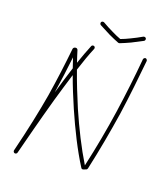

<svg xmlns="http://www.w3.org/2000/svg" viewBox="-137 -790 793 926"><g transform="rotate(20 259.5 -327.0)"><path d="M449 -679C454 -682 455 -688 453 -693C450 -698 444 -699 439 -697C421 -686 402 -677 384 -668C368 -660 352 -653 338 -648C324 -653 308 -660 292 -668C274 -677 255 -686 237 -697C232 -699 226 -698 223 -693C221 -688 222 -682 227 -679C246 -669 265 -659 283 -650C302 -641 319 -634 334 -628C337 -627 339 -627 342 -628C357 -634 374 -641 393 -650C411 -659 430 -669 449 -679ZM40 32C40 32 40 32 40 33C40 32 40 32 40 34C40 33 40 34 40 35C40 36 40 36 40 36C40 37 41 37 41 37C41 38 41 38 41 38C41 39 42 39 42 40C43 41 43 41 43 41C44 42 44 42 44 42C45 42 45 43 45 43C46 43 46 43 46 43L48 44C48 44 48 44 49 44C48 44 49 44 50 44H51H52C53 44 53 43 53 43C54 43 54 43 54 43C55 43 55 42 56 42C57 41 57 41 57 41C58 40 58 40 58 40L59 39C59 38 59 38 59 38L60 36C78 -34 107 -148 139 -262C153 -311 168 -360 182 -406C200 -356 221 -305 243 -254C283 -163 327 -74 374 0C376 4 381 6 386 4L399 -1C402 -2 404 -5 405 -8C428 -112 446 -213 461 -310C475 -408 485 -502 494 -592C494 -597 490 -602 485 -603C480 -603 475 -599 474 -594C466 -504 455 -410 441 -313C427 -218 409 -119 386 -17C342 -89 299 -175 261 -262C236 -321 212 -381 192 -438C207 -485 222 -527 236 -560C238 -565 236 -571 231 -573C226 -575 220 -573 218 -568C206 -540 194 -506 181 -469C174 -489 168 -509 162 -528C160 -533 155 -536 150 -535L146 -534C142 -533 139 -529 138 -525C129 -440 119 -361 105 -274C90 -187 70 -90 40 32ZM154 -487C159 -471 165 -454 171 -437C157 -394 143 -346 129 -298C139 -363 147 -424 154 -487Z"/></g></svg>

Font: Mistral SingleLine OTF-SVG Regular
Style: Regular
Weight: 300
Designer: François Chastanet, Élisa Garzelli, Anais Alves, Morgane Autin
Foundry: institut supérieur des arts et du design Toulouse / isdaT
Version: Version 1.000;hotconv 1.0.117;makeotfexe 2.5.65602 DEVELOPME